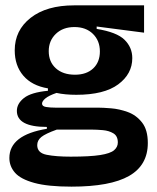

<svg xmlns="http://www.w3.org/2000/svg" viewBox="-20 -542 587 717"><path d="M247 155Q159 155 108 141Q57 127 36 103Q15 79 15 48Q15 -38 155 -61V-68Q43 -68 43 -128Q43 -155 69.5 -176Q96 -197 159 -203V-212Q99 -222 67 -259.5Q35 -297 35 -354Q35 -429 94.5 -475.5Q154 -522 257 -522H518V-420L341 -443V-434Q416 -422 445 -393.5Q474 -365 474 -325Q474 -266 421.5 -227Q369 -188 265 -188Q223 -188 191 -195Q162 -185 149.5 -174.5Q137 -164 137 -155Q137 -145 152 -142.5Q167 -140 187 -140H346Q364 -140 395 -137.5Q426 -135 457.5 -123.5Q489 -112 510.5 -84.5Q532 -57 532 -8Q532 75 462 115Q392 155 247 155ZM260 -263Q303 -263 328 -286.5Q353 -310 353 -350Q353 -390 327 -415.5Q301 -441 258 -441Q215 -441 188.5 -415.5Q162 -390 162 -351Q162 -311 188.5 -287Q215 -263 260 -263ZM244 43Q316 43 354 37Q392 31 406 19Q420 7 420 -10Q420 -34 403.5 -44Q387 -54 364 -56Q341 -58 324 -58H192Q150 -43 134.5 -30.5Q119 -18 119 0Q119 29 154 36Q189 43 244 43Z"/></svg>

Font: Bricolage Grotesque 48pt SemiBold
Style: Regular
Weight: 600
Designer: Mathieu Triay
Foundry: Atelier Triay
Version: Version 1.000; ttfautohint (v1.8.4.7-5d5b);gftools[0.9.32]